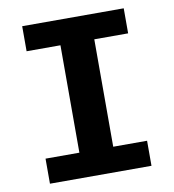

<svg xmlns="http://www.w3.org/2000/svg" viewBox="-79 -768 758 838"><g transform="rotate(-10 300.0 -349.0)"><path d="M75 0V-111H225V-587H75V-698H525V-587H375V-111H525V0Z"/></g></svg>

Font: Lilex
Style: Regular
Weight: 400
Monospace: yes
Designer: Mike Abbink, Paul van der Laan, Pieter van Rosmalen, Mikhael Khrustik
Foundry: Mikhael Khrustik
Version: Version 2.510